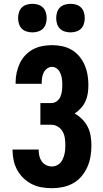

<svg xmlns="http://www.w3.org/2000/svg" viewBox="-20 -980 540 1008"><path d="M253 8Q226 8 199 3.5Q172 -1 148 -13Q124 -25 104 -44Q84 -63 71 -86.5Q58 -110 52 -136.5Q46 -163 46 -190V-195H183V-193Q183 -177 186.5 -161.5Q190 -146 199 -133Q208 -120 222.5 -113Q237 -106 253 -106Q265 -106 276.5 -111Q288 -116 296.5 -125Q305 -134 310 -145.5Q315 -157 318 -169Q321 -181 322 -193Q323 -205 323 -218Q323 -236 320.5 -254.5Q318 -273 309 -289Q300 -305 284 -315Q268 -325 250 -325H192V-439H250Q265 -439 278 -448.5Q291 -458 297 -472Q303 -486 305 -501.5Q307 -517 307 -532Q307 -542 306.5 -552.5Q306 -563 304 -573Q302 -583 298 -593Q294 -603 288 -611Q282 -619 272.5 -624Q263 -629 253 -629Q239 -629 227 -620Q215 -611 209 -598.5Q203 -586 201 -572Q199 -558 199 -543V-540H62V-548Q62 -574 67.5 -599Q73 -624 84 -647.5Q95 -671 113 -690Q131 -709 153.5 -721Q176 -733 201.5 -738Q227 -743 253 -743Q280 -743 306.5 -737.5Q333 -732 356 -718.5Q379 -705 396.5 -684Q414 -663 424.5 -638.5Q435 -614 439.5 -587.5Q444 -561 444 -534Q444 -512 441 -490.5Q438 -469 429 -449Q420 -429 405 -412.5Q390 -396 372 -384Q394 -372 412 -353.5Q430 -335 441 -313Q452 -291 456 -265.5Q460 -240 460 -215Q460 -187 455 -158Q450 -129 438.5 -103Q427 -77 408 -54.5Q389 -32 364 -18Q339 -4 310.5 2Q282 8 253 8ZM350 -810Q335 -810 320 -814.5Q305 -819 294.5 -829.5Q284 -840 279.5 -855Q275 -870 275 -885Q275 -900 279.5 -915Q284 -930 294.5 -940.5Q305 -951 320 -955.5Q335 -960 350 -960Q365 -960 380 -955.5Q395 -951 405.5 -940.5Q416 -930 420.5 -915Q425 -900 425 -885Q425 -870 420.5 -855Q416 -840 405.5 -829.5Q395 -819 380 -814.5Q365 -810 350 -810ZM150 -810Q135 -810 120 -814.5Q105 -819 94.5 -829.5Q84 -840 79.5 -855Q75 -870 75 -885Q75 -900 79.5 -915Q84 -930 94.5 -940.5Q105 -951 120 -955.5Q135 -960 150 -960Q165 -960 180 -955.5Q195 -951 205.5 -940.5Q216 -930 220.5 -915Q225 -900 225 -885Q225 -870 220.5 -855Q216 -840 205.5 -829.5Q195 -819 180 -814.5Q165 -810 150 -810Z"/></svg>

Font: Iosevka Term Curly Heavy
Style: Regular
Weight: 900
Designer: Belleve Invis
Foundry: Belleve Invis
Version: Version 32.3.0